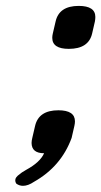

<svg xmlns="http://www.w3.org/2000/svg" viewBox="-20 -492 340 644"><path d="M244.1 -472.2Q299.8 -472.2 299.8 -435.1Q299.8 -428.2 298.3 -419.9L289.1 -379.9Q277.3 -328.1 210.9 -328.1Q155.3 -328.1 155.3 -365.2Q155.3 -372.1 157.2 -379.9L166.5 -419.9Q178.2 -472.2 244.1 -472.2ZM94.2 117.7Q74.2 131.3 57.1 131.3Q44.9 131.3 34.7 124Q31.2 118.7 31.2 113.8Q31.2 110.8 31.7 108.9Q33.2 103 39.6 97.2Q53.2 85.4 67.9 77.6Q114.7 52.2 127.9 22Q86.4 22 85.9 -12.2Q85.9 -20 88.4 -29.8L97.7 -69.8Q109.9 -122.1 175.8 -122.1Q231.4 -122.1 231.4 -85Q231.4 -78.1 229.5 -69.8L220.2 -29.3Q185.1 66.4 94.2 117.7Z"/></svg>

Font: Caudex
Style: Bold
Weight: 700
Italic angle: -13°
Version: Version 1.04